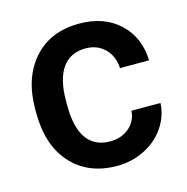

<svg xmlns="http://www.w3.org/2000/svg" viewBox="-87 -621 696 714"><g transform="rotate(-15 261.5 -264.0)"><path d="M277.8 -85C199.7 -85 157.2 -140.6 157.2 -255.4V-274.4C157.7 -387.7 201.2 -442.9 277.8 -442.9C307.6 -442.9 332.5 -433.1 352.1 -413.6C371.1 -394 381.3 -369.1 382.8 -338.9H494.6C492.7 -398.4 472.2 -446.8 432.6 -483.4C393.1 -520 341.8 -538.1 278.8 -538.1C204.6 -538.1 146 -514.2 103 -465.8C60.1 -417.5 38.6 -353 38.6 -272.5V-260.3C38.6 -175.8 60.1 -109.9 103.5 -62C147 -14.2 205.6 9.8 279.3 9.8C317.4 9.8 353 1.5 385.7 -15.1C418.5 -31.7 444.8 -54.2 463.9 -83C482.9 -111.3 493.2 -142.1 494.6 -174.8H382.8C381.3 -149.4 371.1 -127.9 351.6 -110.8C332 -93.8 307.6 -85 277.8 -85Z"/></g></svg>

Font: Roboto Medium
Style: Regular
Weight: 500
Designer: Google
Version: Version 2.137; 2017